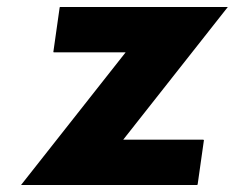

<svg xmlns="http://www.w3.org/2000/svg" viewBox="-20 -520 669 547"><path d="M151 -500 150 -499 132 -372 133 -371H338L40 7H541L543 6L561 -121L559 -122H331L629 -500Z"/></svg>

Font: Hussar Woodtype
Style: SeBdObl
Weight: 900
Foundry: Cannot Into Space Fonts
Version: Version 1.07